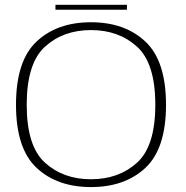

<svg xmlns="http://www.w3.org/2000/svg" viewBox="-20 -773 771 798"><path d="M358 4.5Q499 4.5 584.5 -75.5Q670 -155.5 670 -337.5Q670 -519.5 584.5 -600Q499 -680.5 358 -680.5Q217 -680.5 131.8 -600.2Q46.5 -520 46.5 -337.5Q46.5 -155.5 132 -75.5Q217.5 4.5 358 4.5ZM358 -28Q243 -28 167 -96.8Q91 -165.5 91 -337.5Q91 -510 167 -579Q243 -648 358 -648Q473.5 -648 549.5 -579Q625.5 -510 625.5 -337.5Q625.5 -165.5 549.5 -96.8Q473.5 -28 358 -28ZM210.5 -732.5H507.5V-753H210.5Z"/></svg>

Font: Anybody SemiExpanded ExtraLight
Style: Regular
Weight: 250
Width: 6
Version: Version 1.113;gftools[0.9.25]